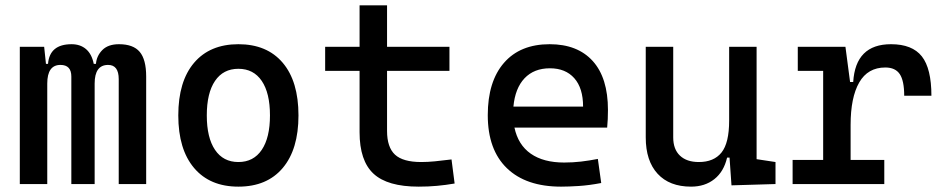

<svg xmlns="http://www.w3.org/2000/svg" viewBox="-20 -694 3556 724"><path d="M427.7 0V-395.5Q427.7 -449.2 387.7 -449.2Q336.9 -449.2 336.9 -378.9V0H249V-405.3Q249 -449.2 208 -449.2Q158.2 -449.2 158.2 -378.9V0H54.7V-517.6H146.5L153.3 -453.1H161.1Q167 -527.3 250 -527.3Q282.7 -527.3 304.4 -508.8Q326.2 -490.2 333.5 -453.1H341.8Q344.2 -483.4 366 -505.4Q387.7 -527.3 428.7 -527.3Q482.4 -527.3 506.8 -498.5Q531.2 -469.7 531.2 -405.3V0Z M878.9 9.8Q771.5 9.8 711.9 -60.5Q652.3 -130.9 652.3 -258.8Q652.3 -387.2 711.9 -457.3Q771.5 -527.3 878.9 -527.3Q986.8 -527.3 1046.1 -457.3Q1105.5 -387.2 1105.5 -258.8Q1105.5 -130.9 1046.1 -60.5Q986.8 9.8 878.9 9.8ZM878.9 -83Q936 -83 967 -128.9Q998 -174.8 998 -258.8Q998 -343.3 967 -388.9Q936 -434.6 878.9 -434.6Q821.8 -434.6 790.8 -388.9Q759.8 -343.3 759.8 -258.8Q759.8 -174.8 790.8 -128.9Q821.8 -83 878.9 -83Z M1558.6 9.8Q1440.9 9.8 1388.4 -39.1Q1335.9 -87.9 1335.9 -195.3V-426.8H1206.1V-517.6H1335.9V-673.8H1439.5V-517.6H1674.8V-426.8H1439.5V-200.2Q1439.5 -138.7 1469.5 -110.8Q1499.5 -83 1568.4 -83Q1592.8 -83 1620.1 -85.7Q1647.5 -88.4 1682.6 -92.8L1694.3 -2Q1660.2 3.9 1627.7 6.8Q1595.2 9.8 1558.6 9.8Z M2095.7 9.8Q1963.4 9.8 1891.4 -59.8Q1819.3 -129.4 1819.3 -259.8Q1819.3 -386.7 1880.4 -457Q1941.4 -527.3 2052.7 -527.3Q2157.7 -527.3 2215.1 -463.9Q2272.5 -400.4 2272.5 -279.3Q2272.5 -243.7 2269.5 -212.9H1919.9Q1933.6 -147.9 1981.4 -114.5Q2029.3 -81.1 2107.4 -81.1Q2139.6 -81.1 2170.9 -84.7Q2202.1 -88.4 2234.4 -94.7L2247.1 -3.9Q2201.2 4.9 2163.1 7.3Q2125 9.8 2095.7 9.8ZM1916 -292H2178.7Q2178.7 -361.8 2145.5 -399.2Q2112.3 -436.5 2053.7 -436.5Q1993.7 -436.5 1958 -398.9Q1922.4 -361.3 1916 -292Z M2585.9 9.8Q2504.4 9.8 2459.7 -38.8Q2415 -87.4 2415 -175.8V-517.6H2518.6V-175.8Q2518.6 -131.3 2543.9 -107.2Q2569.3 -83 2615.2 -83Q2671.9 -83 2700.7 -118.9Q2729.5 -154.8 2729.5 -239.3V-517.6H2833V-93.8L2904.3 -83V0L2738.3 4.9L2731 -99.6H2721.7Q2709.5 -46.9 2673.8 -18.6Q2638.2 9.8 2585.9 9.8Z M3187.5 -222.7V-90.8H3314.5V0H2968.8V-90.8H3084V-426.8H2988.3V-517.6H3168L3185.5 -384.8H3197.3Q3206.1 -527.3 3339.8 -527.3Q3419.9 -527.3 3456.1 -481.4Q3492.2 -435.5 3492.2 -333H3389.6Q3389.6 -389.6 3372.8 -414.6Q3356 -439.5 3318.4 -439.5Q3252.4 -439.5 3220 -383.1Q3187.5 -326.7 3187.5 -222.7Z"/></svg>

Font: Cascadia Mono PL
Style: Regular
Weight: 400
Monospace: yes
Designer: Aaron Bell
Foundry: Saja Typeworks
Version: Version 2404.023; ttfautohint (v1.8.4)